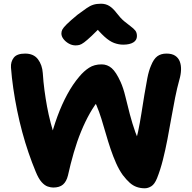

<svg xmlns="http://www.w3.org/2000/svg" viewBox="-20 -1000 1034 1032"><path d="M758 12Q735 12 715 5Q695 -2 677.5 -17.5Q660 -33 640 -59Q620 -87 604 -123Q588 -159 574.5 -199Q561 -239 549 -281Q537 -323 525 -361.5Q513 -400 499 -433Q485 -466 468 -487L518 -471Q489 -437 463.5 -392Q438 -347 416 -293.5Q394 -240 376.5 -179.5Q359 -119 345 -56Q337 -24 318.5 -8Q300 8 266 8Q253 8 236.5 2.5Q220 -3 203.5 -21.5Q187 -40 172 -77Q152 -125 133.5 -179Q115 -233 99.5 -290.5Q84 -348 72 -407Q60 -466 51.5 -524.5Q43 -583 39 -637Q37 -668 54 -690Q71 -712 115 -712Q161 -712 184 -681.5Q207 -651 210 -607Q213 -560 219 -515Q225 -470 233 -426.5Q241 -383 252.5 -339Q264 -295 280 -248L247 -237Q265 -310 288.5 -374Q312 -438 341.5 -492.5Q371 -547 406 -588Q431 -618 459 -636Q487 -654 526 -654Q557 -654 580.5 -633.5Q604 -613 628 -560Q643 -527 654 -481Q665 -435 678 -385.5Q691 -336 707.5 -289.5Q724 -243 750 -208L698 -205Q712 -244 722 -291.5Q732 -339 740 -390Q748 -441 756 -490Q764 -539 772 -580Q780 -621 792 -648Q806 -683 825.5 -697.5Q845 -712 875 -712Q904 -712 921.5 -700.5Q939 -689 946.5 -669Q954 -649 953 -623.5Q952 -598 944 -571Q932 -528 921.5 -476Q911 -424 901 -366.5Q891 -309 880 -251.5Q869 -194 855.5 -140.5Q842 -87 824 -42Q811 -10 793.5 1Q776 12 758 12ZM386 -756Q367 -756 349.5 -766Q332 -776 321 -790.5Q310 -805 310 -820Q310 -831 315 -841Q320 -851 338.5 -869.5Q357 -888 397 -921Q427 -943 445.5 -956Q464 -969 481.5 -974.5Q499 -980 523 -980Q548 -980 567.5 -968Q587 -956 606 -931Q628 -902 648 -885.5Q668 -869 683 -858Q698 -847 707 -836Q716 -825 716 -806Q716 -784 696.5 -772Q677 -760 642 -760Q618 -760 593.5 -769Q569 -778 541.5 -803Q514 -828 477 -873L539 -872Q498 -831 472.5 -807Q447 -783 432 -772Q417 -761 407 -758.5Q397 -756 386 -756Z"/></svg>

Font: Shantell Sans
Style: Bold
Weight: 700
Designer: Stephen Nixon, Anya Danilova, Shantell Martin
Foundry: Arrow Type
Version: Version 1.011;[c5ecc13dd]